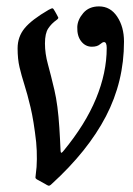

<svg xmlns="http://www.w3.org/2000/svg" viewBox="-20 -549 417 600"><path d="M267 -403Q247 -403 233.8 -419.8Q220.5 -436.5 221.5 -465Q222.5 -487.5 240.2 -508.2Q258 -529 289.5 -529Q325 -529 346.2 -497Q367.5 -465 367.5 -419Q367.5 -294 311 -185.5Q254.5 -77 141.5 26Q135 32.5 131.2 31.2Q127.5 30 120.5 25.5L95 11.5Q90.5 8.5 90.8 5.2Q91 2 92 -6Q95 -25.5 95.2 -51.8Q95.5 -78 93 -105Q85.5 -171.5 75.5 -213.5Q65.5 -255.5 56.2 -284.5Q47 -313.5 41 -339Q35 -364.5 35 -398Q35 -434 57 -460.8Q79 -487.5 131.5 -518Q141.5 -523.5 144.2 -523Q147 -522.5 152 -513L156.5 -505Q160.5 -497.5 162 -494.5Q163.5 -491.5 156 -486Q141 -475.5 130.8 -460.2Q120.5 -445 120.5 -413Q120.5 -381.5 129.8 -348Q139 -314.5 150 -267.8Q161 -221 165.5 -149.5Q166.5 -133 167.5 -114.8Q168.5 -96.5 169 -83.5Q169 -75 170.5 -72.2Q172 -69.5 178.5 -77.5Q247 -160.5 280.2 -241.2Q313.5 -322 313.5 -399Q313.5 -417.5 305 -417.5Q300.5 -417.5 292 -410.2Q283.5 -403 267 -403Z"/></svg>

Font: Besley* Condensed
Style: Italic
Weight: 400
Width: 3
Italic angle: -13°
Designer: Owen Earl
Foundry: indestructible type*
Version: Version 3.000; ttfautohint (v1.8.3)